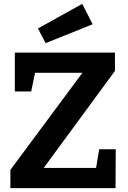

<svg xmlns="http://www.w3.org/2000/svg" viewBox="-20 -977 663 997"><path d="M479 -105 495 -202H581L580 0H34V-95L408 -599H162L142 -502H57V-704H577V-609L207 -105ZM461 -851 217 -753 177 -829 407 -957Z"/></svg>

Font: Bitter Pro
Style: Bold
Weight: 700
Designer: Sol Matas, and Bitter project Authors
Foundry: Sol Matas
Version: Version 1.010